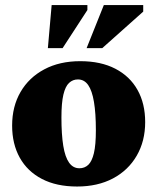

<svg xmlns="http://www.w3.org/2000/svg" viewBox="-20 -700 603 736"><path d="M284.5 -55Q304.5 -55 318.5 -68.2Q332.5 -81.5 340 -113Q347.5 -144.5 347.5 -201Q347.5 -266 340.2 -309.2Q333 -352.5 318 -374Q303 -395.5 278.5 -395.5Q259 -395.5 244.8 -382.2Q230.5 -369 223 -337.2Q215.5 -305.5 215.5 -249.5Q215.5 -184.5 222.5 -141.2Q229.5 -98 244.8 -76.5Q260 -55 284.5 -55ZM275.5 15Q196.5 15 140.8 -14Q85 -43 55.8 -95.5Q26.5 -148 26.5 -218.5Q26.5 -292 58.8 -347.5Q91 -403 149.8 -434.2Q208.5 -465.5 287.5 -465.5Q366.5 -465.5 422.2 -436.5Q478 -407.5 507.2 -355.2Q536.5 -303 536.5 -232Q536.5 -159 504 -103Q471.5 -47 413 -16Q354.5 15 275.5 15ZM312 -515.5 378 -680.5H529V-655.5L372 -515.5ZM163.5 -515.5 178 -680.5H315V-661.5L220 -515.5Z"/></svg>

Font: Newsreader 16pt 16pt ExtraBold
Style: Regular
Weight: 800
Version: Version 1.003